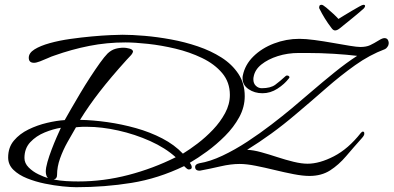

<svg xmlns="http://www.w3.org/2000/svg" viewBox="-20 -722 1642 801"><path d="M1496 -702Q1506 -702 1502 -693Q1500 -689 1497 -686Q1472 -664 1451.5 -647.5Q1431 -631 1399 -605Q1387 -595 1378 -595Q1370 -595 1363 -605Q1347 -626 1335 -645.5Q1323 -665 1312 -687Q1312 -689 1311.5 -691Q1311 -693 1312 -694Q1312 -702 1322 -702Q1327 -702 1341.5 -690Q1356 -678 1371 -664Q1386 -650 1392 -643Q1400 -648 1415.5 -657.5Q1431 -667 1448 -677Q1465 -687 1478.5 -694.5Q1492 -702 1496 -702ZM298 59Q276 59 241 55.5Q206 52 167 44Q128 36 93 22Q58 8 36 -13.5Q14 -35 14 -65Q14 -107 38 -135.5Q62 -164 99 -182Q136 -200 176.5 -209.5Q217 -219 250 -221Q260 -239 277 -268.5Q294 -298 314.5 -332.5Q335 -367 356.5 -400Q378 -433 397 -459.5Q416 -486 429 -499Q444 -513 460.5 -518Q477 -523 497 -523Q505 -523 519.5 -519.5Q534 -516 535 -507Q533 -498 523.5 -488.5Q514 -479 508 -472Q442 -399 395.5 -339Q349 -279 314 -222Q368 -221 428 -212.5Q488 -204 547 -187.5Q606 -171 657 -144.5Q708 -118 743 -81Q771 -98 804.5 -123.5Q838 -149 868.5 -181Q899 -213 919 -250Q939 -287 939 -326Q939 -379 907 -417Q875 -455 823 -480Q771 -505 712 -519Q653 -533 597.5 -539Q542 -545 503 -545Q426 -545 352.5 -530.5Q279 -516 206 -490Q196 -487 179.5 -479.5Q163 -472 147 -466Q131 -460 122 -460Q100 -460 100 -481Q100 -501 124 -516Q148 -531 187.5 -542Q227 -553 273 -559.5Q319 -566 363 -570Q407 -574 441.5 -575.5Q476 -577 491 -577Q531 -577 583.5 -572.5Q636 -568 693.5 -557.5Q751 -547 805.5 -528.5Q860 -510 904 -482Q948 -454 974.5 -414Q1001 -374 1001 -321Q1001 -275 978 -233Q955 -191 919 -155Q883 -119 844 -90.5Q805 -62 772 -43Q775 -39 777.5 -34Q780 -29 780 -24Q780 -15 767 -15Q763 -15 757 -20.5Q751 -26 748 -29Q640 23 528.5 41Q417 59 298 59ZM307 35Q412 35 515.5 8Q619 -19 713 -66Q670 -105 606.5 -133.5Q543 -162 473.5 -177.5Q404 -193 343 -193Q334 -193 325 -193Q316 -193 308 -192L297 -191Q280 -162 261.5 -129Q243 -96 230.5 -61Q218 -26 218 8Q218 24 204 27Q230 32 255.5 33.5Q281 35 307 35ZM180 21Q175 16 173 8.5Q171 1 171 -6Q171 -22 178 -46.5Q185 -71 195.5 -98.5Q206 -126 216.5 -150Q227 -174 234 -189Q202 -184 166.5 -169.5Q131 -155 106.5 -129Q82 -103 82 -63Q82 -41 99.5 -23.5Q117 -6 140 5Q163 16 180 21ZM1271 12Q1243 12 1204.5 4.5Q1166 -3 1125 -13Q1084 -23 1046 -30.5Q1008 -38 980 -38Q943 -38 900 -28Q857 -18 814 -10Q804 -10 802 -12Q797 -14 795.5 -18Q794 -22 794 -26Q794 -37 812 -41Q856 -48 908 -72.5Q960 -97 1012.5 -131.5Q1065 -166 1112.5 -202.5Q1160 -239 1196 -269Q1233 -300 1279.5 -340Q1326 -380 1375.5 -420Q1425 -460 1470 -489Q1429 -494 1373.5 -497.5Q1318 -501 1259 -501H1227Q1180 -501 1139 -488Q1098 -475 1070.5 -453Q1043 -431 1038 -401Q1037 -398 1037 -391Q1037 -374 1047.5 -364Q1058 -354 1072 -354Q1109 -354 1128.5 -368.5Q1148 -383 1172 -405Q1174 -407 1178 -407Q1183 -407 1186 -403.5Q1189 -400 1186 -396Q1167 -371 1137.5 -352Q1108 -333 1075 -333Q1042 -333 1017 -350Q992 -367 992 -395Q992 -398 992 -401Q992 -404 993 -407Q1002 -452 1037 -486.5Q1072 -521 1123 -540.5Q1174 -560 1229 -560Q1255 -560 1292.5 -555Q1330 -550 1369 -543Q1408 -536 1439 -531Q1470 -526 1483 -526Q1508 -526 1524 -533.5Q1540 -541 1561 -554Q1569 -559 1574.5 -561Q1580 -563 1584 -563Q1595 -563 1599 -554Q1603 -545 1601 -537Q1601 -533 1596 -526Q1591 -519 1586 -517Q1522 -493 1461.5 -450Q1401 -407 1340.5 -354Q1280 -301 1216 -247Q1162 -201 1111.5 -164.5Q1061 -128 1011 -97Q1037 -96 1069.5 -87Q1102 -78 1137 -66.5Q1172 -55 1205 -47Q1238 -39 1263 -39Q1313 -39 1373 -70Q1433 -101 1485 -167Q1490 -173 1494 -173Q1502 -173 1499 -159Q1495 -151 1489 -145Q1455 -107 1424 -70.5Q1393 -34 1357 -11Q1321 12 1271 12Z"/></svg>

Font: Corinthia
Style: Bold
Weight: 700
Designer: Robert E. Leuschke
Foundry: Robert E. Leuschke
Version: Version 1.013; ttfautohint (v1.8.3)